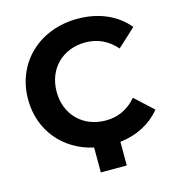

<svg xmlns="http://www.w3.org/2000/svg" viewBox="-123 -816 972 1065"><g transform="rotate(-15 363.0 -283.5)"><path d="M427 -126C296 -126 203 -218 203 -350C203 -482 296 -574 427 -574C497 -574 556 -546 603 -492L707 -588C641 -668 540 -712 419 -712C200 -712 39 -561 39 -350C39 -171 155 -35 324 2V145H473V9C570 -2 651 -45 707 -113L603 -209C556 -154 497 -126 427 -126Z"/></g></svg>

Font: AWKNG-Font
Style: Bold
Weight: 700
Designer: Awakening Church
Foundry: Awakening Church
Version: Version 1.700;PS 001.700;hotconv 1.0.88;makeotf.lib2.5.64775